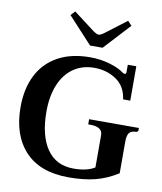

<svg xmlns="http://www.w3.org/2000/svg" viewBox="-102 -1042 956 1133"><g transform="rotate(10 376.0 -475.5)"><path d="M232 -935 256 -961 381 -866Q404 -850 415 -850Q427 -850 448 -866L573 -961L597 -935L452 -778H377ZM36 -350Q36 -460 77 -541Q118 -622 197.5 -666Q277 -710 391 -710Q451 -710 507 -694Q563 -678 597 -652Q602 -649 606 -649Q616 -649 616 -660V-705H667V-499H624Q614 -576 557 -614.5Q500 -653 425 -653Q354 -653 301 -616.5Q248 -580 219.5 -511.5Q191 -443 191 -350Q191 -207 246 -126.5Q301 -46 407 -46Q486 -46 533 -75V-268Q533 -318 460 -318H447V-349H745V-331L737 -324Q705 -324 692.5 -309Q680 -294 680 -255V-66Q613 -24 545 -7Q477 10 387 10Q215 10 125.5 -86Q36 -182 36 -350Z"/></g></svg>

Font: Taviraj DemiBold
Style: Regular
Weight: 600
Designer: Katatrad Team
Foundry: CadsonDemak
Version: Version 1.030